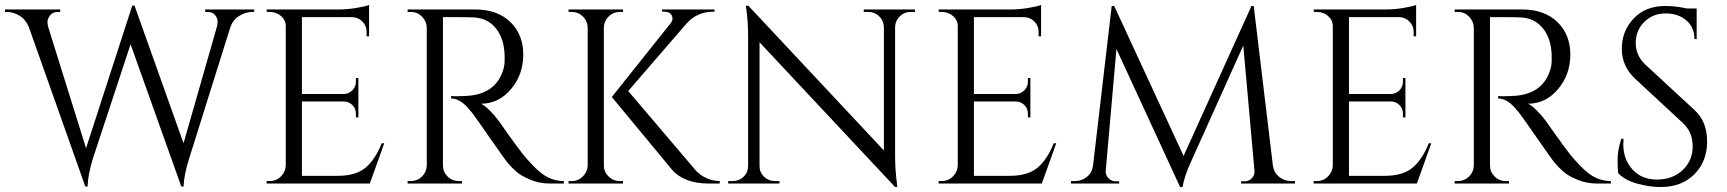

<svg xmlns="http://www.w3.org/2000/svg" viewBox="-30 -738 6942 772"><path d="M795 -700H992V-690H984Q958 -690 932.5 -674.5Q907 -659 896 -628L730 -99Q710 -36 708 12H699L495 -560L343 -99Q324 -37 322 12H313L86 -629Q74 -659 49 -674.5Q24 -690 -2 -690H-10V-700H212V-690H203Q182 -690 171.5 -676.5Q161 -663 161 -651Q161 -639 164 -629L316 -142L502 -716L511 -715L708 -162L842 -630Q845 -641 845 -652.5Q845 -664 835 -677Q825 -690 804 -690H795Z M1055 -10Q1081 -10 1099.5 -28.5Q1118 -47 1119 -73V-633Q1119 -657 1100 -673.5Q1081 -690 1055 -690H1043L1042 -700H1335Q1366 -700 1402.5 -706Q1439 -712 1454 -718V-592H1444V-610Q1444 -634 1427.5 -651Q1411 -668 1388 -669H1184V-360H1353Q1373 -361 1387 -375Q1401 -389 1401 -410V-424H1411V-266H1401V-281Q1401 -301 1387.5 -315Q1374 -329 1354 -330H1184V-31H1327Q1401 -31 1440 -64Q1479 -97 1505 -162H1515L1457 0H1042V-10Z M1815 -669H1751V-73Q1751 -47 1769.5 -28.5Q1788 -10 1815 -10H1827L1828 0H1609V-10H1622Q1648 -10 1666.5 -28Q1685 -46 1686 -72V-627Q1685 -653 1666.5 -671.5Q1648 -690 1622 -690H1609V-700H1879Q1970 -700 2022 -649.5Q2074 -599 2074 -518.5Q2074 -438 2024.5 -379.5Q1975 -321 1904 -321Q1919 -314 1939.5 -293.5Q1960 -273 1976 -251Q2062 -128 2088 -99.5Q2114 -71 2125 -60.5Q2136 -50 2149 -40Q2162 -30 2175 -24Q2204 -10 2237 -10V0H2182Q2139 0 2102 -15.5Q2065 -31 2046.5 -47.5Q2028 -64 2014.5 -79.5Q2001 -95 1940 -183Q1879 -271 1869 -283.5Q1859 -296 1848 -308Q1816 -342 1784 -342V-352Q1792 -351 1805 -351Q1818 -351 1837 -352Q1961 -355 1993 -456Q1999 -476 1999 -493.5Q1999 -511 1999 -516Q1997 -583 1964 -624Q1931 -665 1875 -668Q1851 -669 1815 -669Z M2462 -10H2475V0H2256V-10H2269Q2295 -10 2313.5 -28.5Q2332 -47 2333 -73V-628Q2332 -654 2313.5 -672Q2295 -690 2269 -690H2256V-700H2475V-690H2462Q2436 -690 2417.5 -672Q2399 -654 2398 -628V-73Q2398 -47 2417 -28.5Q2436 -10 2462 -10ZM2864 0H2821Q2719 0 2671 -57L2430 -348L2666 -644Q2674 -654 2674 -662Q2674 -670 2671 -676Q2663 -691 2642 -691H2632V-700H2843V-691H2839Q2773 -691 2731 -644L2496 -372L2769 -51Q2809 -11 2864 -10Z M3631 -690Q3606 -690 3588 -672.5Q3570 -655 3569 -630V-114Q3569 -56 3576 -4L3578 14H3569L3024 -568V-70Q3024 -45 3042 -27.5Q3060 -10 3085 -10H3104V0H2898V-10H2917Q2942 -10 2960 -27.5Q2978 -45 2978 -71V-590Q2978 -651 2971 -699L2969 -715H2979L3524 -133V-629Q3523 -655 3505 -672.5Q3487 -690 3462 -690H3443V-700H3649V-690Z M3757 -10Q3783 -10 3801.5 -28.5Q3820 -47 3821 -73V-633Q3821 -657 3802 -673.5Q3783 -690 3757 -690H3745L3744 -700H4037Q4068 -700 4104.5 -706Q4141 -712 4156 -718V-592H4146V-610Q4146 -634 4129.5 -651Q4113 -668 4090 -669H3886V-360H4055Q4075 -361 4089 -375Q4103 -389 4103 -410V-424H4113V-266H4103V-281Q4103 -301 4089.5 -315Q4076 -329 4056 -330H3886V-31H4029Q4103 -31 4142 -64Q4181 -97 4207 -162H4217L4159 0H3744V-10Z M5161 -10H5177V0H4960V-9H4975Q4992 -9 5004 -22Q5016 -35 5014 -52L4969 -555L4759 -88Q4731 -27 4725 14H4715L4459 -541L4416 -52Q4414 -36 4426 -22.5Q4438 -9 4455 -9H4470V0H4276V-10H4292Q4320 -10 4340.5 -27Q4361 -44 4365 -73L4440 -714H4450L4729 -111L5002 -714H5011L5088 -73Q5092 -44 5113 -27Q5134 -10 5161 -10Z M5265 -10Q5291 -10 5309.5 -28.5Q5328 -47 5329 -73V-633Q5329 -657 5310 -673.5Q5291 -690 5265 -690H5253L5252 -700H5545Q5576 -700 5612.5 -706Q5649 -712 5664 -718V-592H5654V-610Q5654 -634 5637.5 -651Q5621 -668 5598 -669H5394V-360H5563Q5583 -361 5597 -375Q5611 -389 5611 -410V-424H5621V-266H5611V-281Q5611 -301 5597.5 -315Q5584 -329 5564 -330H5394V-31H5537Q5611 -31 5650 -64Q5689 -97 5715 -162H5725L5667 0H5252V-10Z M6025 -669H5961V-73Q5961 -47 5979.5 -28.5Q5998 -10 6025 -10H6037L6038 0H5819V-10H5832Q5858 -10 5876.5 -28Q5895 -46 5896 -72V-627Q5895 -653 5876.5 -671.5Q5858 -690 5832 -690H5819V-700H6089Q6180 -700 6232 -649.5Q6284 -599 6284 -518.5Q6284 -438 6234.5 -379.5Q6185 -321 6114 -321Q6129 -314 6149.5 -293.5Q6170 -273 6186 -251Q6272 -128 6298 -99.5Q6324 -71 6335 -60.5Q6346 -50 6359 -40Q6372 -30 6385 -24Q6414 -10 6447 -10V0H6392Q6349 0 6312 -15.5Q6275 -31 6256.5 -47.5Q6238 -64 6224.5 -79.5Q6211 -95 6150 -183Q6089 -271 6079 -283.5Q6069 -296 6058 -308Q6026 -342 5994 -342V-352Q6002 -351 6015 -351Q6028 -351 6047 -352Q6171 -355 6203 -456Q6209 -476 6209 -493.5Q6209 -511 6209 -516Q6207 -583 6174 -624Q6141 -665 6085 -668Q6061 -669 6025 -669Z M6477 -41Q6474 -55 6474 -95Q6474 -135 6489 -180H6498Q6497 -169 6497 -158Q6497 -97 6534 -56.5Q6571 -16 6632 -16Q6695 -16 6735.5 -54Q6776 -92 6776 -149.5Q6776 -207 6737 -243L6545 -421Q6491 -471 6491 -542Q6491 -613 6538.5 -663.5Q6586 -714 6667 -714Q6705 -714 6753 -704H6792V-581H6783Q6783 -628 6750.5 -656Q6718 -684 6667 -684Q6616 -684 6581.5 -650Q6547 -616 6547 -565Q6547 -514 6587 -477L6784 -295Q6834 -249 6834 -169Q6834 -89 6783 -37.5Q6732 14 6647 14Q6603 14 6553.5 0.5Q6504 -13 6477 -41Z"/></svg>

Font: Cinzel Decorative
Style: Regular
Weight: 400
Designer: Natanael Gama
Version: Version 1.001;PS 001.001;hotconv 1.0.56;makeotf.lib2.0.21325